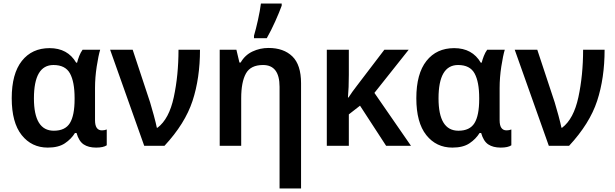

<svg xmlns="http://www.w3.org/2000/svg" viewBox="-20 -821 3461 1081"><path d="M249 10Q309 10 345 -14Q381 -38 402 -72H411Q424 -26 451 -8Q478 10 521 10Q562 10 581 -3V-92Q568 -87 554 -87Q515 -87 515 -144V-326Q515 -385 524.5 -446.5Q534 -508 544 -541H445Q434 -526 426 -505.5Q418 -485 414 -468H409Q361 -550 259 -550Q160 -550 103 -478Q46 -406 46 -268Q46 -131 102 -60.5Q158 10 249 10ZM283 -85Q171 -85 171 -267Q171 -455 281 -455Q348 -455 374 -407.5Q400 -360 400 -269V-263Q400 -171 373.5 -128Q347 -85 283 -85Z M600 -541 792 0H906Q1022 -125 1064 -253Q1106 -381 1106 -541H985Q985 -397 958.5 -274Q932 -151 867 -102H863Q858 -127 846 -171.5Q834 -216 825 -245L727 -541Z M1492 -551Q1444 -551 1401.5 -531Q1359 -511 1335 -469H1328L1311 -541H1217V0H1338V-268Q1338 -359 1364.5 -407Q1391 -455 1461 -455Q1554 -455 1554 -332V240H1675V-352Q1675 -456 1626 -503.5Q1577 -551 1492 -551ZM1410 -606H1482Q1507 -650 1530 -701.5Q1553 -753 1566 -789V-801H1449Q1444 -761 1432.5 -709Q1421 -657 1410 -620Z M2281 -541H2144L1990 -339Q1977 -322 1964.5 -305Q1952 -288 1942 -272H1939Q1944 -327 1944 -400V-541H1820V0H1944V-177L2007 -226L2154 0H2294L2088 -298Z M2527 10Q2587 10 2623 -14Q2659 -38 2680 -72H2689Q2702 -26 2729 -8Q2756 10 2799 10Q2840 10 2859 -3V-92Q2846 -87 2832 -87Q2793 -87 2793 -144V-326Q2793 -385 2802.5 -446.5Q2812 -508 2822 -541H2723Q2712 -526 2704 -505.5Q2696 -485 2692 -468H2687Q2639 -550 2537 -550Q2438 -550 2381 -478Q2324 -406 2324 -268Q2324 -131 2380 -60.5Q2436 10 2527 10ZM2561 -85Q2449 -85 2449 -267Q2449 -455 2559 -455Q2626 -455 2652 -407.5Q2678 -360 2678 -269V-263Q2678 -171 2651.5 -128Q2625 -85 2561 -85Z M2878 -541 3070 0H3184Q3300 -125 3342 -253Q3384 -381 3384 -541H3263Q3263 -397 3236.5 -274Q3210 -151 3145 -102H3141Q3136 -127 3124 -171.5Q3112 -216 3103 -245L3005 -541Z"/></svg>

Font: Noto Sans Display Medium
Style: Regular
Weight: 500
Designer: Monotype Design Team
Foundry: Monotype Imaging Inc.
Version: Version 1.900